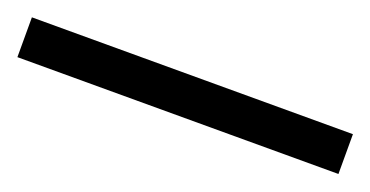

<svg xmlns="http://www.w3.org/2000/svg" viewBox="-21 -109 542 281"><g transform="rotate(20 250.0 31.0)"><path d="M0 62V0H500V62Z"/></g></svg>

Font: Montserrat
Style: Regular
Weight: 500
Designer: Julieta Ulanovsky
Foundry: Julieta Ulanovsky
Version: Version 7.200;PS 007.200;hotconv 1.0.88;makeotf.lib2.5.64775